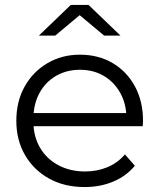

<svg xmlns="http://www.w3.org/2000/svg" viewBox="-20 -751 644 776"><path d="M322 5Q240 5 178 -29.5Q116 -64 81 -124.5Q46 -185 46 -263Q46 -341 79.5 -401Q113 -461 171.5 -495.5Q230 -530 303 -530Q377 -530 434.5 -496.5Q492 -463 525 -402.5Q558 -342 558 -263Q558 -258 557.5 -252.5Q557 -247 557 -241H100V-294H519L491 -273Q491 -330 466.5 -374.5Q442 -419 400 -444Q358 -469 303 -469Q249 -469 206 -444Q163 -419 139 -374Q115 -329 115 -271V-260Q115 -200 141.5 -154.5Q168 -109 215.5 -83.5Q263 -58 324 -58Q372 -58 413.5 -75Q455 -92 485 -127L525 -81Q490 -39 437.5 -17Q385 5 322 5ZM137 -607 266 -731H338L467 -607H401L274 -713H330L203 -607Z"/></svg>

Font: Montserrat Thin
Style: Regular
Weight: 400
Version: Version 9.000